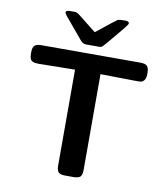

<svg xmlns="http://www.w3.org/2000/svg" viewBox="-96 -983 925 1063"><g transform="rotate(10 366.5 -451.5)"><path d="M39.1 -631.8V-640.1Q39.1 -667 50 -677.5Q61 -688 87.9 -688H644Q672.9 -688 682.9 -677Q692.9 -666 692.9 -640.1V-631.8Q692.9 -608.9 684.3 -597.9Q675.8 -586.9 667 -585.4Q658.2 -584 640.1 -584Q618.2 -584 539.1 -585.4Q460 -586.9 438 -586.9V-47.9Q438 -21 428 -10.5Q418 0 390.1 0H342.8Q314.9 0 304.9 -10.5Q294.9 -21 294.9 -47.9V-586.9Q135.7 -584 91.8 -584Q77.6 -584 71.3 -585Q64.9 -585.9 55.9 -590.1Q46.9 -594.2 43 -604.5Q39.1 -614.7 39.1 -631.8ZM188 -890.1Q188 -902.3 213.9 -901.9H240.2Q251.5 -900.9 261.7 -892.8Q272 -884.8 366.2 -810.1Q473.1 -896 481 -899.9Q493.2 -902.8 521 -902.8Q543.9 -902.8 543.9 -890.1Q543.9 -883.3 493.2 -823.2Q460.9 -785.2 438 -757.8Q423.8 -741.7 418.9 -738.3Q414.1 -734.9 403.8 -734.9H331.1Q314.9 -734.9 301.8 -748Q211.9 -855 200 -869.6Q188 -884.3 188 -890.1Z"/></g></svg>

Font: CMU Sans Serif
Style: Bold
Weight: 700
Version: Version 0.7.0